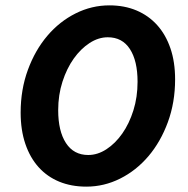

<svg xmlns="http://www.w3.org/2000/svg" viewBox="-20 -684 700 716"><path d="M302 12Q246 12 201 -6.5Q156 -25 124 -60.5Q92 -96 74.5 -147.5Q57 -199 57 -264Q57 -350 84 -423.5Q111 -497 156.5 -550.5Q202 -604 262 -634Q322 -664 388 -664Q444 -664 489 -645Q534 -626 566 -590.5Q598 -555 615.5 -504Q633 -453 633 -388Q633 -302 606 -228.5Q579 -155 533.5 -101.5Q488 -48 428 -18Q368 12 302 12ZM382 -545Q347 -545 314 -523.5Q281 -502 255 -465.5Q229 -429 213 -379.5Q197 -330 197 -273Q197 -195 226 -150.5Q255 -106 309 -106Q344 -106 377 -127.5Q410 -149 436 -186Q462 -223 477.5 -272.5Q493 -322 493 -379Q493 -457 464.5 -501Q436 -545 382 -545Z"/></svg>

Font: mr_Source Sans Pro
Style: Bold Italic
Weight: 700
Italic angle: -11°
Designer: Paul D. Hunt
Foundry: Adobe Systems Incorporated
Version: Version 1.036;July 10, 2024;FontCreator 11.5.0.2430 64-bit